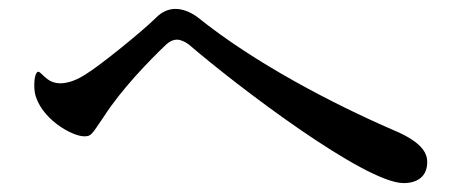

<svg xmlns="http://www.w3.org/2000/svg" viewBox="-20 -574 1040 431"><path d="M886 -163C917 -163 939 -178 939 -210C939 -226 933 -253 863 -282C727 -341 552 -432 424 -535C408 -547 390 -554 374 -554C359 -554 344 -548 331 -535C301 -505 205 -427 172 -407C155 -396 135 -387 115 -387C105 -387 95 -390 87 -396C76 -404 70 -413 66 -413C61 -413 57 -401 57 -384C57 -379 57 -374 58 -367C69 -309 141 -268 169 -268C185 -268 185 -271 213 -312C252 -373 315 -438 354 -475C362 -482 370 -485 377 -485C386 -485 396 -480 404 -474C512 -381 799 -163 886 -163Z"/></svg>

Font: Shippori Mincho OTF SemiBold
Style: Regular
Weight: 600
Designer: FONTDASU
Foundry: FONTDASU / Google Inc. / but / Adobe
Version: Version 3.300;hotconv 1.0.109;makeotfexe 2.5.65596